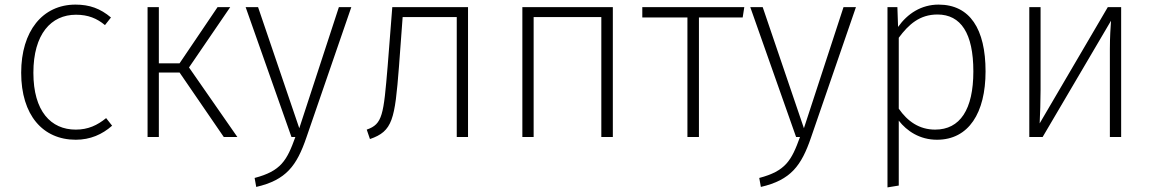

<svg xmlns="http://www.w3.org/2000/svg" viewBox="-20 -595 5008 834"><path d="M308 -575C165 -575 72 -460 72 -279C72 -95 166 12 309 12C372 12 424 -11 467 -49L441 -82C403 -51 363 -32 309 -32C201 -32 125 -112 125 -279C125 -447 202 -531 310 -531C363 -531 401 -515 436 -486L462 -519C416 -558 369 -575 308 -575Z M980 -564H925L760 -320H670V-564H621V0H670V-280H760L952 0H1011L801 -302Z M1506 -564H1452L1280 -38L1101 -564H1047L1246 0H1263C1226 103 1200 148 1086 178L1093 217C1223 187 1269 125 1311 2Z M1684 -564 1664 -309C1646 -95 1642 -56 1573 -32L1587 9C1686 -25 1695 -76 1713 -305L1729 -521H1964V0H2013V-564Z M2592 0H2642V-564H2249V0H2298V-521H2592Z M3213 -564H2770V-519H2966V0H3016V-519H3206Z M3698 -564H3644L3472 -38L3293 -564H3239L3438 0H3455C3418 103 3392 148 3278 178L3285 217C3415 187 3461 125 3503 2Z M4057 -575C3982 -575 3922 -536 3881 -478L3878 -564H3835V219L3884 211V-71C3919 -26 3975 12 4050 12C4188 12 4261 -105 4261 -285C4261 -469 4193 -575 4057 -575ZM4042 -32C3973 -32 3922 -68 3884 -123V-431C3927 -489 3975 -532 4052 -532C4154 -532 4208 -450 4208 -285C4208 -119 4150 -32 4042 -32Z M4850 -564H4792L4496 -59C4498 -103 4500 -153 4500 -205V-564H4451V0H4509L4806 -505C4804 -476 4801 -435 4801 -382V0H4850Z"/></svg>

Font: Glow Sans SC Normal Light
Style: Regular
Weight: 300
Designer: Ryoko NISHIZUKA (kana, bopomofo & ideographs); Paul D. Hunt (Latin, Greek & Cyrillic); Sandoll Communications, Soo-young
Version: Version 0.93